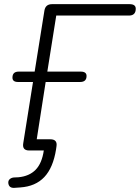

<svg xmlns="http://www.w3.org/2000/svg" viewBox="-20 -725 674 925"><path d="M50 180Q23 182 20 157Q19 145 27 138Q35 131 47 130L69 129Q121 124 151.5 93Q182 62 191 0H121Q86 0 92 -35L139 -330H67Q40 -330 40 -351Q40 -380 70 -380H147L194 -674Q199 -705 231 -705H604Q634 -705 634 -683Q634 -650 601 -650H251L208 -380H369Q397 -380 397 -359Q397 -330 366 -330H200L157 -54H222Q258 -54 252 -19L250 -5Q236 83 193.5 128Q151 173 78 178Z"/></svg>

Font: Nunito Light
Style: Italic
Weight: 300
Italic angle: -9°
Designer: Vernon Adams
Foundry: Vernon Adams
Version: Version 3.601; ttfautohint (v1.8.2.53-6de2)